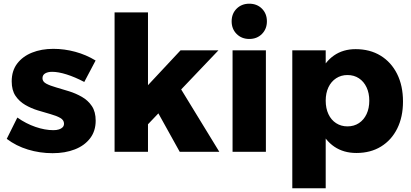

<svg xmlns="http://www.w3.org/2000/svg" viewBox="-20 -808 2189 1022"><path d="M428.6 -371.7Q378.7 -397.9 334.6 -411.8Q290.6 -425.7 257.3 -425.7Q234.7 -425.7 220.4 -417.3Q206.1 -408.9 206.1 -391.4Q206.1 -373.3 226.6 -362.5Q247.1 -351.7 279.4 -342.6Q311.7 -333.4 347.7 -322.1Q383.7 -310.9 416.2 -292.2Q448.7 -273.6 469 -243.3Q489.3 -213 489.3 -165.7Q489.3 -110.6 459.6 -71.8Q430 -33 378.4 -12.8Q326.7 7.4 260.1 7.4Q191.9 7.4 128.7 -11.9Q65.6 -31.1 15.9 -68.9L72.3 -182.3Q118.7 -149.6 169 -132.4Q219.3 -115.1 264 -115.1Q281 -115.1 293.6 -119.1Q306.3 -123 313.5 -130.6Q320.7 -138.1 320.7 -150Q320.7 -168.9 300.7 -180.3Q280.7 -191.7 249 -200.5Q217.3 -209.3 181.3 -220.4Q145.3 -231.4 113.8 -249.9Q82.3 -268.3 62.3 -298.1Q42.3 -328 42.3 -374.9Q42.3 -431.1 71.4 -469.5Q100.6 -507.9 150.5 -527.9Q200.4 -548 264 -548Q322.6 -548 380.6 -532.3Q438.6 -516.6 488.9 -485.9Z M589.9 -742H767.7V0H589.9ZM941 -540.1H1142.7L758.1 -136.4V-344.3ZM931.9 -352.3 1147.4 0H936.6L800.6 -245Z M1217.9 -540.1H1395.3V0H1217.9ZM1306.9 -788.3Q1347.9 -788.3 1374.3 -761.9Q1400.7 -735.4 1400.7 -694.4Q1400.7 -653.9 1374.3 -627.2Q1347.9 -600.6 1306.9 -600.6Q1266.3 -600.6 1239.6 -627.2Q1213 -653.9 1213 -694.4Q1213 -735.4 1239.6 -761.9Q1266.3 -788.3 1306.9 -788.3Z M1872.9 -546.4Q1948.9 -546.4 2005.6 -511.9Q2062.3 -477.3 2093.7 -414.6Q2125.1 -351.9 2125.1 -267.4Q2125.1 -185.6 2094.5 -123.9Q2063.9 -62.3 2008.2 -28Q1952.6 6.3 1877.1 6.3Q1809.3 6.3 1759.8 -27.1Q1710.3 -60.6 1683.6 -122.5Q1656.9 -184.4 1656.9 -268Q1656.9 -354 1683 -416.5Q1709.1 -479 1757.8 -512.7Q1806.4 -546.4 1872.9 -546.4ZM1829.4 -408.6Q1795.6 -408.6 1769.1 -391.3Q1742.7 -374 1728.2 -343.4Q1713.7 -312.7 1713.7 -272.1Q1713.7 -231.6 1728.2 -200.5Q1742.7 -169.4 1769.1 -152.4Q1795.6 -135.3 1829.4 -135.3Q1864.3 -135.3 1890.5 -152.6Q1916.7 -169.9 1931.2 -200.7Q1945.7 -231.6 1945.7 -272.1Q1945.7 -312.3 1931.2 -343.1Q1916.7 -374 1890.5 -391.3Q1864.3 -408.6 1829.4 -408.6ZM1535.9 -540.1H1713.7V194H1535.9Z"/></svg>

Font: Alexandria
Style: Regular
Weight: 400
Designer: Mohamed Gaber
Foundry: Kief Type Foundry
Version: Version 5.100